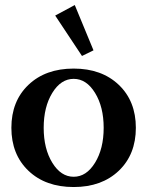

<svg xmlns="http://www.w3.org/2000/svg" viewBox="-20 -734 587 766"><path d="M307.1 -510.7 200.2 -671.9 278.3 -713.9 353 -533.2ZM273.9 12.2Q161.6 12.2 93.5 -52.7Q25.4 -117.7 25.4 -224.1Q25.4 -330.6 93.5 -395.5Q161.6 -460.4 273.9 -460.4Q385.7 -460.4 453.9 -395.5Q522 -330.6 522 -224.1Q522 -117.7 453.9 -52.7Q385.7 12.2 273.9 12.2ZM188.7 -84.7Q223.1 -28.8 273.9 -28.8Q324.7 -28.8 359.1 -84.7Q393.6 -140.6 393.6 -224.1Q393.6 -307.6 359.1 -363.5Q324.7 -419.4 273.9 -419.4Q223.1 -419.4 188.7 -363.5Q154.3 -307.6 154.3 -224.1Q154.3 -140.6 188.7 -84.7Z"/></svg>

Font: Elstob 8pt SemiBold
Style: Regular
Weight: 600
Designer: Peter S. Baker
Version: Version 1.015